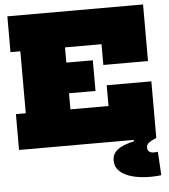

<svg xmlns="http://www.w3.org/2000/svg" viewBox="-63 -829 974 1105"><g transform="rotate(-5 423.5 -276.0)"><path d="M489 -477V-300H205V-477ZM556 -327H814V0H21V-207H78V-565H21V-772H805V-445H547V-565H336V-207H556ZM816 80 824 216Q811.5 217.5 796.8 218.8Q782 220 761 220Q702 220 656.2 207.5Q610.5 195 584.2 170.2Q558 145.5 558 108Q558 69.5 588.8 45.8Q619.5 22 684 8V-30L814 0Q783.5 12.5 769.8 23Q756 33.5 756 51Q756 67.5 766.8 74.8Q777.5 82 793 82Q798.5 82 804.2 81.2Q810 80.5 816 80Z"/></g></svg>

Font: Hepta Slab Black
Style: Regular
Weight: 900
Designer: Michael LaGattuta
Foundry: Michael LaGattuta
Version: Version 1.102